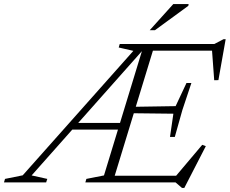

<svg xmlns="http://www.w3.org/2000/svg" viewBox="-90 -891 1123 938"><path d="M64.5 -34 141 -17 135.5 0H-70.5L-65.5 -17L21 -34.5L561.5 -642.5L490 -659L495 -676H667L460.5 0H327L332 -17L418 -34L607.5 -655L612.5 -651.5ZM799 27 767.5 0H420L431 -32.5H798L759.5 -19.5L898 -183.5L915.5 -177L810.5 27ZM251.5 -258 262 -290.5H518L507.5 -258ZM740.5 -222 757 -335.5 539 -338 549 -369 768 -372.5 821 -485.5H845L801 -353.5L764 -222ZM956.5 -499 945 -655.5 965.5 -643.5H627L638 -676H957L1002 -699.5H1012.5L977 -499.5ZM641.5 -743.5 756.5 -871H831.5L830 -862.5L667 -743.5Z"/></svg>

Font: Newsreader 16pt 16pt Light
Style: Italic
Weight: 300
Italic angle: -17°
Version: Version 1.003